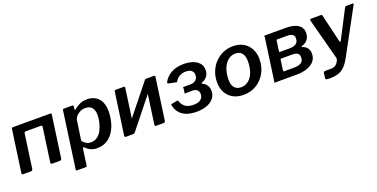

<svg xmlns="http://www.w3.org/2000/svg" viewBox="-21 -1255 4192 2134"><g transform="rotate(-20 2074.5 -188.0)"><path d="M52 0Q41 0 37.5 -4.5Q34 -9 35 -18L105 -513Q107 -530 121 -530H565Q579 -530 576 -514L507 -22Q506 -10 500 -5Q494 0 481 0H394Q383 0 379.5 -4.5Q376 -9 377 -18L433 -416Q435 -426 432 -432Q429 -438 419 -438H246Q236 -438 229.5 -435Q223 -432 221 -422L165 -22Q163 0 139 0Z M626 165Q619 165 617 159Q615 153 617 145L709 -514Q710 -524 713.5 -527Q717 -530 729 -530H819Q829 -530 833.5 -527Q838 -524 837 -514L832 -480Q831 -474 836 -474.5Q841 -475 848 -481Q865 -493 885.5 -507Q906 -521 934 -530.5Q962 -540 1001 -540Q1080 -540 1131 -488Q1182 -436 1182 -330Q1182 -273 1167.5 -213Q1153 -153 1122 -102.5Q1091 -52 1042 -21Q993 10 925 10Q881 10 848 -5.5Q815 -21 792 -47Q783 -56 778 -50Q773 -44 771 -31L745 153Q744 161 742 163Q740 165 733 165H626ZM881 -75Q927 -75 959.5 -100.5Q992 -126 1012 -166Q1032 -206 1042 -251Q1052 -296 1052 -335Q1052 -379 1038.5 -405.5Q1025 -432 1002 -443.5Q979 -455 949 -455Q915 -455 886 -440.5Q857 -426 838.5 -404Q820 -382 817 -360L783 -127Q803 -102 826.5 -88.5Q850 -75 881 -75Z M1445 -514 1376 -22Q1373 0 1350 0H1268Q1257 0 1253.5 -4.5Q1250 -9 1251 -18L1321 -513Q1323 -530 1337 -530H1433Q1447 -530 1445 -514ZM1802 -514 1733 -22Q1732 -10 1726 -5Q1720 0 1707 0H1626Q1614 0 1610.5 -4.5Q1607 -9 1608 -18L1678 -513Q1680 -530 1695 -530H1791Q1805 -530 1802 -514ZM1682 -524 1745 -475 1369 -5 1306 -55Z M2102 8Q2042 8 1992.5 -7.5Q1943 -23 1909.5 -58.5Q1876 -94 1862 -153Q1857 -167 1873 -170L1937 -182Q1947 -183 1950 -172Q1968 -123 2001.5 -100Q2035 -77 2097 -77Q2153 -77 2181.5 -100.5Q2210 -124 2210 -163Q2209 -193 2191 -211Q2173 -229 2135 -229H2067Q2057 -229 2051 -227Q2045 -225 2044 -229L2051 -281Q2052 -291 2051 -296.5Q2050 -302 2053 -302H2140Q2166 -302 2185.5 -312Q2205 -322 2216.5 -340Q2228 -358 2227 -384Q2227 -415 2205 -434.5Q2183 -454 2138 -454Q2100 -454 2068.5 -439Q2037 -424 2013 -387Q2009 -373 2000 -377L1910 -396Q1902 -398 1902 -404.5Q1902 -411 1905 -418Q1936 -475 1997.5 -508Q2059 -541 2145 -541Q2199 -541 2246 -526Q2293 -511 2322.5 -479Q2352 -447 2352 -398Q2353 -354 2330.5 -323.5Q2308 -293 2268 -278Q2260 -276 2258.5 -271.5Q2257 -267 2265 -264Q2297 -250 2315.5 -222.5Q2334 -195 2334 -156Q2335 -107 2306.5 -70Q2278 -33 2225.5 -12.5Q2173 8 2102 8Z M2656 10Q2585 10 2533 -19Q2481 -48 2452.5 -100Q2424 -152 2424 -221Q2424 -291 2448 -349.5Q2472 -408 2513.5 -450.5Q2555 -493 2609.5 -516.5Q2664 -540 2725 -540Q2796 -540 2848 -510Q2900 -480 2928 -427Q2956 -374 2956 -305Q2956 -214 2916 -142.5Q2876 -71 2808.5 -30.5Q2741 10 2656 10ZM2660 -79Q2707 -79 2745 -108.5Q2783 -138 2805 -193.5Q2827 -249 2827 -329Q2827 -389 2800.5 -421.5Q2774 -454 2723 -454Q2676 -454 2638 -424Q2600 -394 2577 -338Q2554 -282 2554 -202Q2554 -143 2581.5 -111Q2609 -79 2660 -79Z M3023 0 3094 -508Q3095 -518 3094 -524Q3093 -530 3097 -530H3347Q3444 -530 3493.5 -497Q3543 -464 3543 -405Q3543 -356 3519 -324Q3495 -292 3447 -278Q3443 -277 3442.5 -273.5Q3442 -270 3445 -268Q3485 -256 3505 -229Q3525 -202 3525 -163Q3525 -108 3493 -72Q3461 -36 3406.5 -18Q3352 0 3287 0H3045Q3035 -1 3029.5 1Q3024 3 3023 0ZM3289 -83Q3340 -84 3369 -102Q3398 -120 3398 -166Q3398 -200 3375.5 -214Q3353 -228 3307 -227H3198Q3189 -228 3183 -226Q3177 -224 3176 -227L3159 -105Q3158 -96 3159 -89.5Q3160 -83 3157 -83ZM3314 -301Q3362 -302 3389 -321Q3416 -340 3416 -385Q3416 -415 3394.5 -429Q3373 -443 3329 -442H3228Q3219 -443 3213.5 -441Q3208 -439 3207 -442L3190 -322Q3189 -313 3190 -307Q3191 -301 3187 -301Z M3620 165Q3592 165 3579 161.5Q3566 158 3568 147L3576 83Q3577 77 3585.5 73Q3594 69 3611 69H3675Q3695 69 3712.5 59Q3730 49 3742.5 33Q3755 17 3760.5 0Q3766 -17 3762 -30L3636 -505Q3630 -530 3649 -530H3763Q3777 -530 3779 -519L3857 -189Q3860 -178 3865.5 -178.5Q3871 -179 3877 -191L4043 -512Q4048 -522 4053.5 -526Q4059 -530 4066 -530H4139Q4155 -530 4145 -513L3860 13Q3835 59 3810 88.5Q3785 118 3757 134.5Q3729 151 3696 158Q3663 165 3620 165Z"/></g></svg>

Font: Libre Franklin SemiBold
Style: Italic
Weight: 600
Italic angle: -8°
Designer: Pablo Impallari, Rodrigo Fuenzalida, Nhung Nguyen
Foundry: Impallari Type
Version: Version 3.000